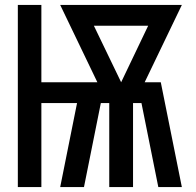

<svg xmlns="http://www.w3.org/2000/svg" viewBox="-20 -755 790 775"><path d="M52 0V-735H147V-423H373L223 -735H714L564 -423H629L714 0H619L551 -339H517V0H421V-339H387L319 0H223L291 -339H147V0ZM469 -423 578 -651H359Z"/></svg>

Font: Iosevka Aile Medium
Style: Regular
Weight: 500
Designer: Belleve Invis
Foundry: Belleve Invis
Version: Version 27.3.5; ttfautohint (v1.8.4)